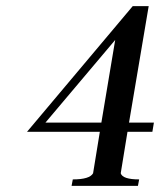

<svg xmlns="http://www.w3.org/2000/svg" viewBox="-20 -605 530 625"><path d="M464 -585 400 -206H481L476 -176H395L373 -41Q379 -21 433 -21L429 0H213L217 -21Q272 -21 283 -41L305 -176H68L412 -585ZM310 -206 355 -475 128 -206Z"/></svg>

Font: Judson
Style: Italic
Weight: 400
Italic angle: -9.5°
Version: Version 20110429